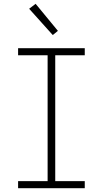

<svg xmlns="http://www.w3.org/2000/svg" viewBox="-20 -988 540 1008"><path d="M75 0V-37H230V-698H75V-735H425V-698H270V-37H425V0ZM257 -804 133 -942 167 -968 284 -826Z"/></svg>

Font: Iosevka SS04 Extralight
Style: Regular
Weight: 200
Monospace: yes
Designer: Belleve Invis
Foundry: Belleve Invis
Version: Version 19.0.0; ttfautohint (v1.8.4)